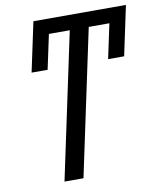

<svg xmlns="http://www.w3.org/2000/svg" viewBox="-85 -830 744 897"><g transform="rotate(-10 287.0 -381.5)"><path d="M135 -763H574L524 -528H448L483 -692H385L238 0H148L295 -692H196L161 -528H85Z"/></g></svg>

Font: BC Sans
Style: Italic
Weight: 400
Italic angle: -12°
Designer: Monotype Design Team
Designer: Province of B.C.
Foundry: Monotype Imaging Inc.
Version: Version 2.000;GOOG;noto-source:20170915:90ef993387c0